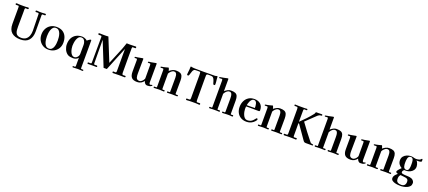

<svg xmlns="http://www.w3.org/2000/svg" viewBox="107 -2455 9650 4332"><g transform="rotate(20 4932.0 -289.5)"><path d="M743 -715Q743 -733 725 -733Q709 -733 693.5 -731Q678 -729 662 -729Q651 -728 639.5 -728Q628 -728 617 -728Q607 -728 597 -728Q587 -728 577 -729Q561 -730 546 -731.5Q531 -733 515 -733Q507 -733 501.5 -727Q496 -721 496 -713Q496 -705 502 -700Q508 -695 515 -695Q526 -695 535.5 -696Q545 -697 555 -697Q569 -697 576 -691.5Q583 -686 583 -671Q583 -572 587 -473Q591 -374 591 -275Q591 -211 572 -156.5Q553 -102 510 -68.5Q467 -35 395 -35Q341 -35 310.5 -52Q280 -69 266 -99Q252 -129 248.5 -167.5Q245 -206 245 -249Q245 -339 246.5 -428.5Q248 -518 248 -608Q248 -624 247.5 -640Q247 -656 248 -672Q249 -680 252 -688.5Q255 -697 265 -697Q278 -697 290.5 -696Q303 -695 316 -695Q324 -695 328.5 -700.5Q333 -706 333 -713Q333 -721 328.5 -727Q324 -733 316 -733Q303 -733 289.5 -731.5Q276 -730 262 -729Q240 -728 218.5 -728Q197 -728 174 -728Q152 -728 129 -728.5Q106 -729 83 -730Q72 -731 60.5 -732Q49 -733 37 -733Q29 -733 23.5 -727Q18 -721 18 -713Q18 -706 24 -700.5Q30 -695 37 -695Q50 -695 63.5 -696Q77 -697 90 -696Q102 -695 104 -679.5Q106 -664 106 -655Q106 -568 105.5 -481.5Q105 -395 105 -309V-264Q105 -124 180 -59Q255 6 390 6Q527 6 592 -70.5Q657 -147 657 -279Q657 -369 656.5 -459Q656 -549 656 -640Q656 -645 655.5 -650.5Q655 -656 655 -661Q655 -671 658 -683.5Q661 -696 674 -696Q687 -696 700 -695.5Q713 -695 726 -695Q734 -695 738.5 -701.5Q743 -708 743 -715Z M1195 -263Q1195 -232 1191 -190.5Q1187 -149 1174 -110.5Q1161 -72 1135.5 -46.5Q1110 -21 1068 -21Q1023 -21 996 -47Q969 -73 955 -113Q941 -153 936.5 -195.5Q932 -238 932 -271Q932 -301 937 -342.5Q942 -384 955.5 -423Q969 -462 994 -488Q1019 -514 1060 -514Q1105 -514 1131.5 -487.5Q1158 -461 1172 -421Q1186 -381 1190.5 -338.5Q1195 -296 1195 -263ZM1331 -258Q1331 -343 1301.5 -406.5Q1272 -470 1213.5 -505.5Q1155 -541 1067 -541Q987 -541 927 -504.5Q867 -468 834 -405.5Q801 -343 801 -264Q801 -188 834.5 -127Q868 -66 927 -30Q986 6 1063 6Q1140 6 1200.5 -28Q1261 -62 1296 -121.5Q1331 -181 1331 -258Z M1776 -367Q1776 -313 1775.5 -259Q1775 -205 1775 -152Q1775 -124 1761 -97.5Q1747 -71 1723 -53.5Q1699 -36 1670 -36Q1636 -36 1612 -60.5Q1588 -85 1573.5 -122Q1559 -159 1552.5 -196.5Q1546 -234 1546 -261Q1546 -290 1551.5 -332Q1557 -374 1571 -414.5Q1585 -455 1610 -482Q1635 -509 1675 -509Q1712 -509 1734 -486.5Q1756 -464 1766 -431Q1776 -398 1776 -367ZM1967 177Q1967 162 1953 162Q1946 162 1939.5 162.5Q1933 163 1926 163Q1917 163 1910 158.5Q1903 154 1903 144L1904 -459V-520Q1904 -528 1899 -531Q1894 -534 1887 -534Q1880 -534 1863.5 -523.5Q1847 -513 1831 -500.5Q1815 -488 1808 -482Q1796 -497 1774.5 -508.5Q1753 -520 1729.5 -526.5Q1706 -533 1687 -533Q1602 -533 1541 -498.5Q1480 -464 1447.5 -401Q1415 -338 1415 -254Q1415 -191 1441.5 -130.5Q1468 -70 1521 -33Q1546 -16 1584 -9.5Q1622 -3 1652 -3Q1687 -3 1720.5 -16Q1754 -29 1776 -58V138Q1776 148 1771.5 155.5Q1767 163 1756 163Q1749 163 1741 162Q1733 161 1725 161Q1709 161 1709 177Q1709 182 1712 187.5Q1715 193 1722 193Q1751 193 1781 190.5Q1811 188 1840 188Q1868 188 1895.5 190.5Q1923 193 1951 193Q1967 193 1967 177Z M2912 -18Q2912 -25 2907 -29Q2902 -33 2896 -33Q2883 -33 2871 -32Q2859 -31 2847 -31Q2835 -31 2829.5 -40.5Q2824 -50 2822.5 -62Q2821 -74 2821 -83Q2821 -171 2820.5 -259Q2820 -347 2820 -435Q2820 -494 2820.5 -553.5Q2821 -613 2821 -671Q2821 -680 2825.5 -688.5Q2830 -697 2840 -697Q2854 -697 2868.5 -696.5Q2883 -696 2897 -696Q2905 -696 2908 -703.5Q2911 -711 2911 -717Q2911 -723 2908 -729.5Q2905 -736 2897 -736Q2866 -736 2834.5 -734Q2803 -732 2772 -732Q2748 -732 2724.5 -732.5Q2701 -733 2678 -734Q2633 -593 2573.5 -457.5Q2514 -322 2460 -185L2237 -737Q2208 -734 2178.5 -734Q2149 -734 2120 -734Q2096 -734 2071.5 -735Q2047 -736 2023 -736Q2003 -736 2003 -717Q2003 -709 2009 -703Q2015 -697 2023 -697Q2033 -697 2043 -698Q2053 -699 2063 -699Q2080 -699 2085.5 -691.5Q2091 -684 2091 -668Q2091 -516 2089.5 -363.5Q2088 -211 2088 -59Q2088 -40 2080.5 -35.5Q2073 -31 2056 -31Q2047 -31 2037.5 -32Q2028 -33 2019 -33Q2013 -33 2006.5 -29Q2000 -25 2000 -17Q2000 -8 2003 -2.5Q2006 3 2016 3Q2048 3 2081 2Q2114 1 2146 1Q2164 1 2182 2Q2200 3 2218 3Q2224 3 2228 -3.5Q2232 -10 2232 -15Q2232 -22 2227 -27.5Q2222 -33 2215 -33Q2202 -33 2190 -32Q2178 -31 2165 -31Q2148 -31 2146.5 -47.5Q2145 -64 2145 -76Q2145 -213 2143 -349.5Q2141 -486 2141 -623Q2199 -475 2259.5 -329Q2320 -183 2377 -35H2455Q2511 -178 2569.5 -318.5Q2628 -459 2685 -601V-81Q2685 -69 2683.5 -51.5Q2682 -34 2665 -32Q2663 -32 2660 -32Q2657 -32 2655 -32Q2646 -32 2637 -33Q2628 -34 2619 -34Q2612 -34 2605.5 -29.5Q2599 -25 2599 -17Q2599 -9 2603 -2.5Q2607 4 2617 4Q2651 4 2685 2.5Q2719 1 2753 1Q2788 1 2823.5 2Q2859 3 2895 3Q2912 3 2912 -18Z M3548 -37Q3548 -41 3545.5 -44.5Q3543 -48 3538 -48Q3530 -48 3519 -42.5Q3508 -37 3497 -37Q3483 -37 3477 -46.5Q3471 -56 3470 -68.5Q3469 -81 3469 -91Q3469 -201 3470 -310.5Q3471 -420 3471 -529Q3471 -542 3456 -542Q3453 -542 3450.5 -541.5Q3448 -541 3445 -540Q3390 -527 3334 -519Q3322 -518 3309 -517Q3296 -516 3285 -513Q3279 -512 3275.5 -509Q3272 -506 3272 -498Q3272 -489 3280.5 -487Q3289 -485 3296 -485Q3303 -485 3309 -486Q3315 -487 3321 -487Q3336 -487 3339 -474Q3342 -461 3342 -450Q3342 -371 3342.5 -291.5Q3343 -212 3343 -132Q3343 -131 3340 -123.5Q3337 -116 3336 -114Q3323 -86 3295 -59.5Q3267 -33 3233 -33Q3201 -33 3183 -47Q3165 -61 3157.5 -84Q3150 -107 3148.5 -133.5Q3147 -160 3147 -184Q3147 -270 3149 -356.5Q3151 -443 3151 -529Q3151 -542 3137 -542Q3132 -542 3126 -540Q3068 -526 3013 -519Q3002 -518 2989 -517Q2976 -516 2965 -513Q2959 -512 2955.5 -509Q2952 -506 2952 -498Q2952 -489 2961 -487Q2970 -485 2977 -485Q2983 -485 2988.5 -486Q2994 -487 3000 -487Q3015 -487 3018 -474Q3021 -461 3021 -450Q3021 -398 3020.5 -346.5Q3020 -295 3020 -243V-176Q3020 -82 3060 -37.5Q3100 7 3196 7Q3246 7 3285.5 -14.5Q3325 -36 3354 -76Q3359 -48 3380.5 -22Q3402 4 3433 4Q3465 4 3488 0Q3511 -4 3538 -23Q3548 -29 3548 -37Z M4168 -14Q4168 -30 4154 -30Q4147 -30 4140.5 -29Q4134 -28 4127 -28Q4117 -28 4110.5 -32.5Q4104 -37 4104 -47Q4104 -125 4105 -203Q4106 -281 4106 -359Q4106 -425 4090 -464.5Q4074 -504 4036.5 -521Q3999 -538 3932 -538Q3892 -538 3851 -517.5Q3810 -497 3781 -471Q3780 -478 3775.5 -495Q3771 -512 3764.5 -527Q3758 -542 3750 -542Q3746 -542 3742 -540.5Q3738 -539 3734 -537Q3709 -530 3683.5 -523.5Q3658 -517 3632 -512Q3622 -510 3611 -509Q3600 -508 3590 -505Q3585 -504 3581 -501Q3577 -498 3577 -492Q3577 -484 3584.5 -481.5Q3592 -479 3598 -479Q3608 -479 3617.5 -480Q3627 -481 3637 -481Q3652 -481 3655 -467.5Q3658 -454 3658 -443Q3658 -382 3658 -321Q3658 -260 3658 -199V-54Q3658 -41 3656 -35Q3654 -29 3640 -29Q3630 -29 3621 -29.5Q3612 -30 3603 -30Q3587 -30 3587 -15Q3587 -9 3590 -3.5Q3593 2 3600 2Q3631 2 3661.5 -0.5Q3692 -3 3722 -3Q3751 -3 3778.5 -0.5Q3806 2 3834 2Q3850 2 3850 -17Q3850 -22 3845 -26Q3840 -30 3835 -30Q3827 -30 3818.5 -29.5Q3810 -29 3802 -29Q3791 -29 3788.5 -37Q3786 -45 3786 -54V-408Q3794 -427 3812.5 -449Q3831 -471 3854.5 -487Q3878 -503 3900 -503Q3935 -503 3950.5 -483Q3966 -463 3970.5 -434Q3975 -405 3975 -378Q3975 -294 3974.5 -210Q3974 -126 3974 -42Q3974 -29 3959 -29Q3950 -29 3941 -29.5Q3932 -30 3923 -30Q3907 -30 3907 -15Q3907 -9 3910 -3.5Q3913 2 3920 2Q3949 2 3978 0.5Q4007 -1 4035 -1Q4064 -1 4093.5 0.5Q4123 2 4152 2Q4168 2 4168 -14Z M4875 -551Q4875 -580 4871.5 -609.5Q4868 -639 4865 -667Q4864 -681 4863 -699.5Q4862 -718 4859 -732Q4857 -737 4852 -737Q4841 -737 4830.5 -733Q4820 -729 4809 -727Q4803 -726 4796.5 -726Q4790 -726 4784 -726Q4725 -726 4660 -725Q4595 -724 4536 -724Q4484 -724 4426.5 -724.5Q4369 -725 4316 -726Q4303 -727 4290.5 -727.5Q4278 -728 4266 -729Q4255 -731 4243.5 -734Q4232 -737 4221 -737Q4215 -737 4214 -730Q4211 -715 4211.5 -698.5Q4212 -682 4211 -666Q4210 -637 4204.5 -603.5Q4199 -570 4199 -544Q4199 -524 4218 -524Q4234 -524 4240 -530.5Q4246 -537 4250 -551Q4258 -574 4265.5 -598Q4273 -622 4281 -645Q4286 -659 4294 -670.5Q4302 -682 4315 -689Q4326 -695 4348.5 -696Q4371 -697 4384 -697Q4423 -697 4440 -696.5Q4457 -696 4461 -682.5Q4465 -669 4465 -630V-72Q4465 -50 4461.5 -38Q4458 -26 4432 -26Q4422 -26 4412.5 -26.5Q4403 -27 4392 -27Q4384 -27 4375 -24.5Q4366 -22 4366 -11Q4366 -3 4371 3Q4376 9 4385 9Q4397 9 4409.5 8Q4422 7 4434 6Q4467 4 4500 4Q4533 4 4566 4Q4586 4 4605 4Q4624 4 4643 6Q4654 7 4665.5 8Q4677 9 4688 9Q4705 9 4705 -9Q4705 -15 4701 -21.5Q4697 -28 4689 -28Q4674 -28 4659.5 -27Q4645 -26 4630 -26Q4614 -26 4610.5 -42Q4607 -58 4607 -70Q4607 -184 4606.5 -298Q4606 -412 4606 -526Q4606 -561 4606 -596.5Q4606 -632 4607 -666Q4608 -684 4619 -690.5Q4630 -697 4645 -697Q4660 -697 4673 -697Q4684 -697 4703 -696.5Q4722 -696 4740 -692.5Q4758 -689 4765 -680Q4770 -675 4775 -669.5Q4780 -664 4784 -658Q4792 -647 4799.5 -626.5Q4807 -606 4813.5 -585.5Q4820 -565 4823 -551Q4827 -538 4832.5 -531Q4838 -524 4854 -524Q4865 -524 4870 -532.5Q4875 -541 4875 -551Z M5496 -14Q5496 -20 5491.5 -25Q5487 -30 5480 -30Q5471 -30 5462 -28.5Q5453 -27 5444 -27Q5430 -27 5430 -42V-359Q5430 -426 5414.5 -465Q5399 -504 5361.5 -521Q5324 -538 5256 -538Q5216 -538 5177 -517Q5138 -496 5109 -469V-759Q5109 -772 5095 -772Q5087 -772 5079 -769Q5039 -757 4997.5 -751.5Q4956 -746 4915 -737Q4902 -735 4902 -725Q4902 -720 4906 -715Q4910 -710 4915 -710Q4928 -710 4941.5 -712Q4955 -714 4968 -714Q4982 -714 4984.5 -699.5Q4987 -685 4987 -675V-38Q4987 -27 4975 -27Q4965 -27 4956 -28Q4947 -29 4937 -29Q4920 -29 4920 -13Q4920 5 4936 5Q4955 5 4974 3Q4993 1 5012 1H5065Q5076 1 5086 1Q5096 1 5106 1Q5120 1 5134.5 2.5Q5149 4 5163 4Q5180 4 5180 -14Q5180 -19 5174.5 -24.5Q5169 -30 5164 -30Q5154 -30 5145 -28.5Q5136 -27 5126 -27Q5112 -27 5112 -38V-408Q5121 -427 5139 -449.5Q5157 -472 5180.5 -488Q5204 -504 5226 -504Q5250 -504 5264 -496Q5278 -488 5287 -465Q5297 -440 5299 -407.5Q5301 -375 5301 -348Q5301 -272 5300.5 -195.5Q5300 -119 5300 -42Q5300 -26 5285 -26Q5275 -26 5266 -27Q5257 -28 5247 -28Q5230 -28 5230 -11Q5230 -6 5235.5 -0.5Q5241 5 5247 5Q5270 5 5293.5 2.5Q5317 0 5341 0Q5361 0 5381.5 -0.5Q5402 -1 5422 0Q5436 1 5450.5 2.5Q5465 4 5479 4Q5496 4 5496 -14Z M5895 -351Q5831 -348 5766 -348Q5750 -348 5733.5 -348.5Q5717 -349 5700 -349Q5704 -371 5712 -399.5Q5720 -428 5734 -454.5Q5748 -481 5768.5 -498.5Q5789 -516 5816 -516Q5844 -516 5860 -498Q5876 -480 5883.5 -453.5Q5891 -427 5893 -399Q5895 -371 5895 -351ZM6039 -130Q6039 -138 6032.5 -143.5Q6026 -149 6019 -149Q6014 -149 6010.5 -146.5Q6007 -144 6004 -140Q5979 -107 5955 -83Q5931 -59 5900.5 -46Q5870 -33 5825 -33Q5789 -33 5764 -56.5Q5739 -80 5723.5 -116Q5708 -152 5700.5 -190Q5693 -228 5693 -256Q5693 -287 5696 -317Q5728 -318 5760 -318Q5792 -318 5824 -318Q5868 -318 5912 -317Q5956 -316 6000 -316Q6024 -316 6024 -342Q6024 -437 5968 -488Q5912 -539 5819 -539Q5738 -539 5680.5 -501.5Q5623 -464 5592.5 -400.5Q5562 -337 5562 -259Q5562 -181 5593 -121Q5624 -61 5682 -27.5Q5740 6 5819 6Q5907 6 5974 -45Q5989 -56 6008 -76.5Q6027 -97 6034 -113Q6036 -116 6037.5 -121.5Q6039 -127 6039 -130Z M6671 -14Q6671 -30 6657 -30Q6650 -30 6643.5 -29Q6637 -28 6630 -28Q6620 -28 6613.5 -32.5Q6607 -37 6607 -47Q6607 -125 6608 -203Q6609 -281 6609 -359Q6609 -425 6593 -464.5Q6577 -504 6539.5 -521Q6502 -538 6435 -538Q6395 -538 6354 -517.5Q6313 -497 6284 -471Q6283 -478 6278.5 -495Q6274 -512 6267.5 -527Q6261 -542 6253 -542Q6249 -542 6245 -540.5Q6241 -539 6237 -537Q6212 -530 6186.5 -523.5Q6161 -517 6135 -512Q6125 -510 6114 -509Q6103 -508 6093 -505Q6088 -504 6084 -501Q6080 -498 6080 -492Q6080 -484 6087.5 -481.5Q6095 -479 6101 -479Q6111 -479 6120.5 -480Q6130 -481 6140 -481Q6155 -481 6158 -467.5Q6161 -454 6161 -443Q6161 -382 6161 -321Q6161 -260 6161 -199V-54Q6161 -41 6159 -35Q6157 -29 6143 -29Q6133 -29 6124 -29.5Q6115 -30 6106 -30Q6090 -30 6090 -15Q6090 -9 6093 -3.5Q6096 2 6103 2Q6134 2 6164.5 -0.5Q6195 -3 6225 -3Q6254 -3 6281.5 -0.5Q6309 2 6337 2Q6353 2 6353 -17Q6353 -22 6348 -26Q6343 -30 6338 -30Q6330 -30 6321.5 -29.5Q6313 -29 6305 -29Q6294 -29 6291.5 -37Q6289 -45 6289 -54V-408Q6297 -427 6315.5 -449Q6334 -471 6357.5 -487Q6381 -503 6403 -503Q6438 -503 6453.5 -483Q6469 -463 6473.5 -434Q6478 -405 6478 -378Q6478 -294 6477.5 -210Q6477 -126 6477 -42Q6477 -29 6462 -29Q6453 -29 6444 -29.5Q6435 -30 6426 -30Q6410 -30 6410 -15Q6410 -9 6413 -3.5Q6416 2 6423 2Q6452 2 6481 0.5Q6510 -1 6538 -1Q6567 -1 6596.5 0.5Q6626 2 6655 2Q6671 2 6671 -14Z M7415 -16Q7415 -26 7402 -27.5Q7389 -29 7371 -33Q7353 -37 7339 -54Q7263 -149 7188.5 -246Q7114 -343 7043 -443L7281 -670Q7296 -684 7314.5 -692.5Q7333 -701 7353 -701Q7363 -701 7371 -703.5Q7379 -706 7379 -719Q7379 -736 7362 -736Q7339 -736 7316 -735Q7293 -734 7270 -734L7240 -735Q7226 -735 7222 -732Q7218 -729 7214 -715Q7210 -697 7199 -684Q7139 -607 7072.5 -537Q7006 -467 6935 -399V-534Q6935 -570 6935.5 -606.5Q6936 -643 6936 -679Q6936 -688 6941 -696Q6946 -704 6956 -704Q6969 -704 6982 -703.5Q6995 -703 7008 -703Q7014 -703 7017.5 -709Q7021 -715 7021 -720Q7021 -725 7017.5 -730.5Q7014 -736 7008 -736Q6994 -736 6979.5 -734.5Q6965 -733 6951 -733Q6917 -733 6882 -733Q6847 -733 6812 -733Q6790 -733 6768.5 -734.5Q6747 -736 6725 -736Q6717 -736 6714 -730Q6711 -724 6711 -717Q6711 -710 6717.5 -706.5Q6724 -703 6730 -703Q6759 -703 6774 -702.5Q6789 -702 6794.5 -690.5Q6800 -679 6800 -645V-70Q6800 -54 6796 -43Q6792 -32 6772 -32Q6761 -32 6749.5 -33Q6738 -34 6726 -34Q6709 -34 6709 -18Q6709 -10 6713 -4Q6717 2 6726 2Q6740 2 6753 1.5Q6766 1 6779 0Q6812 -2 6845.5 -1.5Q6879 -1 6913 -1Q6936 -1 6959.5 0.5Q6983 2 7007 2Q7013 2 7017 -4.5Q7021 -11 7021 -16Q7021 -22 7017.5 -28Q7014 -34 7007 -34Q6994 -34 6981 -33Q6968 -32 6955 -32Q6945 -32 6940.5 -40.5Q6936 -49 6936 -58Q6936 -132 6936 -207Q6936 -282 6935 -357L6948 -367Q7006 -285 7063 -203.5Q7120 -122 7177 -40Q7192 -18 7205.5 -9Q7219 0 7247 0H7311Q7333 0 7354.5 0Q7376 0 7398 0Q7410 0 7414 -8Q7415 -10 7415 -12.5Q7415 -15 7415 -16Z M8031 -14Q8031 -20 8026.5 -25Q8022 -30 8015 -30Q8006 -30 7997 -28.5Q7988 -27 7979 -27Q7965 -27 7965 -42V-359Q7965 -426 7949.5 -465Q7934 -504 7896.5 -521Q7859 -538 7791 -538Q7751 -538 7712 -517Q7673 -496 7644 -469V-759Q7644 -772 7630 -772Q7622 -772 7614 -769Q7574 -757 7532.5 -751.5Q7491 -746 7450 -737Q7437 -735 7437 -725Q7437 -720 7441 -715Q7445 -710 7450 -710Q7463 -710 7476.5 -712Q7490 -714 7503 -714Q7517 -714 7519.5 -699.5Q7522 -685 7522 -675V-38Q7522 -27 7510 -27Q7500 -27 7491 -28Q7482 -29 7472 -29Q7455 -29 7455 -13Q7455 5 7471 5Q7490 5 7509 3Q7528 1 7547 1H7600Q7611 1 7621 1Q7631 1 7641 1Q7655 1 7669.5 2.5Q7684 4 7698 4Q7715 4 7715 -14Q7715 -19 7709.5 -24.5Q7704 -30 7699 -30Q7689 -30 7680 -28.5Q7671 -27 7661 -27Q7647 -27 7647 -38V-408Q7656 -427 7674 -449.5Q7692 -472 7715.5 -488Q7739 -504 7761 -504Q7785 -504 7799 -496Q7813 -488 7822 -465Q7832 -440 7834 -407.5Q7836 -375 7836 -348Q7836 -272 7835.5 -195.5Q7835 -119 7835 -42Q7835 -26 7820 -26Q7810 -26 7801 -27Q7792 -28 7782 -28Q7765 -28 7765 -11Q7765 -6 7770.5 -0.5Q7776 5 7782 5Q7805 5 7828.5 2.5Q7852 0 7876 0Q7896 0 7916.5 -0.5Q7937 -1 7957 0Q7971 1 7985.5 2.5Q8000 4 8014 4Q8031 4 8031 -14Z M8669 -37Q8669 -41 8666.5 -44.5Q8664 -48 8659 -48Q8651 -48 8640 -42.5Q8629 -37 8618 -37Q8604 -37 8598 -46.5Q8592 -56 8591 -68.5Q8590 -81 8590 -91Q8590 -201 8591 -310.5Q8592 -420 8592 -529Q8592 -542 8577 -542Q8574 -542 8571.5 -541.5Q8569 -541 8566 -540Q8511 -527 8455 -519Q8443 -518 8430 -517Q8417 -516 8406 -513Q8400 -512 8396.5 -509Q8393 -506 8393 -498Q8393 -489 8401.5 -487Q8410 -485 8417 -485Q8424 -485 8430 -486Q8436 -487 8442 -487Q8457 -487 8460 -474Q8463 -461 8463 -450Q8463 -371 8463.5 -291.5Q8464 -212 8464 -132Q8464 -131 8461 -123.5Q8458 -116 8457 -114Q8444 -86 8416 -59.5Q8388 -33 8354 -33Q8322 -33 8304 -47Q8286 -61 8278.5 -84Q8271 -107 8269.5 -133.5Q8268 -160 8268 -184Q8268 -270 8270 -356.5Q8272 -443 8272 -529Q8272 -542 8258 -542Q8253 -542 8247 -540Q8189 -526 8134 -519Q8123 -518 8110 -517Q8097 -516 8086 -513Q8080 -512 8076.5 -509Q8073 -506 8073 -498Q8073 -489 8082 -487Q8091 -485 8098 -485Q8104 -485 8109.5 -486Q8115 -487 8121 -487Q8136 -487 8139 -474Q8142 -461 8142 -450Q8142 -398 8141.5 -346.5Q8141 -295 8141 -243V-176Q8141 -82 8181 -37.5Q8221 7 8317 7Q8367 7 8406.5 -14.5Q8446 -36 8475 -76Q8480 -48 8501.5 -22Q8523 4 8554 4Q8586 4 8609 0Q8632 -4 8659 -23Q8669 -29 8669 -37Z M9289 -14Q9289 -30 9275 -30Q9268 -30 9261.5 -29Q9255 -28 9248 -28Q9238 -28 9231.5 -32.5Q9225 -37 9225 -47Q9225 -125 9226 -203Q9227 -281 9227 -359Q9227 -425 9211 -464.5Q9195 -504 9157.5 -521Q9120 -538 9053 -538Q9013 -538 8972 -517.5Q8931 -497 8902 -471Q8901 -478 8896.5 -495Q8892 -512 8885.5 -527Q8879 -542 8871 -542Q8867 -542 8863 -540.5Q8859 -539 8855 -537Q8830 -530 8804.5 -523.5Q8779 -517 8753 -512Q8743 -510 8732 -509Q8721 -508 8711 -505Q8706 -504 8702 -501Q8698 -498 8698 -492Q8698 -484 8705.5 -481.5Q8713 -479 8719 -479Q8729 -479 8738.5 -480Q8748 -481 8758 -481Q8773 -481 8776 -467.5Q8779 -454 8779 -443Q8779 -382 8779 -321Q8779 -260 8779 -199V-54Q8779 -41 8777 -35Q8775 -29 8761 -29Q8751 -29 8742 -29.5Q8733 -30 8724 -30Q8708 -30 8708 -15Q8708 -9 8711 -3.5Q8714 2 8721 2Q8752 2 8782.5 -0.5Q8813 -3 8843 -3Q8872 -3 8899.5 -0.5Q8927 2 8955 2Q8971 2 8971 -17Q8971 -22 8966 -26Q8961 -30 8956 -30Q8948 -30 8939.5 -29.5Q8931 -29 8923 -29Q8912 -29 8909.5 -37Q8907 -45 8907 -54V-408Q8915 -427 8933.5 -449Q8952 -471 8975.5 -487Q8999 -503 9021 -503Q9056 -503 9071.5 -483Q9087 -463 9091.5 -434Q9096 -405 9096 -378Q9096 -294 9095.5 -210Q9095 -126 9095 -42Q9095 -29 9080 -29Q9071 -29 9062 -29.5Q9053 -30 9044 -30Q9028 -30 9028 -15Q9028 -9 9031 -3.5Q9034 2 9041 2Q9070 2 9099 0.5Q9128 -1 9156 -1Q9185 -1 9214.5 0.5Q9244 2 9273 2Q9289 2 9289 -14Z M9692 41Q9692 92 9665.5 120.5Q9639 149 9587 149Q9533 149 9499.5 127Q9466 105 9466 45Q9466 16 9473 -7Q9480 -30 9500 -53L9575 -45Q9605 -42 9632 -37Q9659 -32 9675.5 -15Q9692 2 9692 41ZM9649 -375V-346Q9649 -328 9647.5 -305Q9646 -282 9640 -259.5Q9634 -237 9620.5 -222.5Q9607 -208 9582 -208Q9553 -208 9537 -222Q9521 -236 9513.5 -258Q9506 -280 9504 -305Q9502 -330 9502 -352Q9502 -373 9503.5 -401Q9505 -429 9512 -455.5Q9519 -482 9535.5 -499.5Q9552 -517 9582 -517Q9607 -517 9621 -502Q9635 -487 9641 -464Q9647 -441 9648 -417Q9649 -393 9649 -375ZM9847 -512Q9847 -518 9847.5 -530.5Q9848 -543 9845.5 -553.5Q9843 -564 9834 -564Q9825 -564 9813 -548Q9801 -532 9778 -526Q9739 -515 9701 -515Q9684 -515 9668 -519.5Q9652 -524 9636 -528Q9622 -531 9607 -533Q9592 -535 9578 -535Q9529 -535 9481.5 -515.5Q9434 -496 9403.5 -458.5Q9373 -421 9373 -366Q9373 -313 9399 -273.5Q9425 -234 9471 -209Q9463 -201 9448.5 -186.5Q9434 -172 9419 -155Q9404 -138 9394 -122Q9384 -106 9384 -95Q9384 -80 9403 -70.5Q9422 -61 9434 -58Q9415 -42 9395.5 -22.5Q9376 -3 9363 20Q9350 43 9350 71Q9350 107 9376 128Q9402 149 9440.5 160Q9479 171 9518 174.5Q9557 178 9582 178Q9616 178 9657.5 170.5Q9699 163 9736.5 146Q9774 129 9798.5 100.5Q9823 72 9823 29Q9823 17 9821.5 7Q9820 -3 9814 -13Q9792 -53 9754.5 -67.5Q9717 -82 9674 -84Q9631 -86 9592 -88Q9577 -90 9560 -91.5Q9543 -93 9528 -98Q9521 -100 9513 -108.5Q9505 -117 9505 -125Q9505 -148 9514.5 -161.5Q9524 -175 9539 -188Q9550 -187 9561 -187Q9572 -187 9582 -187Q9630 -187 9675 -207Q9720 -227 9748.5 -265Q9777 -303 9777 -355Q9777 -376 9770.5 -401.5Q9764 -427 9752.5 -450Q9741 -473 9725 -487Q9736 -486 9747.5 -485.5Q9759 -485 9770 -485Q9779 -485 9797.5 -486.5Q9816 -488 9831.5 -494Q9847 -500 9847 -512Z"/></g></svg>

Font: UoqMunThenKhung
Style: Regular
Weight: 400
Designer: Font-Kai, 金井和夫, 宇文滿月
Foundry: Kazuo Kanai, Moonlit Owen
Version: Version 1.197